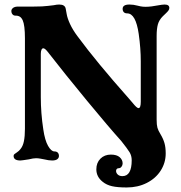

<svg xmlns="http://www.w3.org/2000/svg" viewBox="-20 -698 797 847"><path d="M40 -10Q40 -15 43.5 -18Q47 -21 55.5 -26.5Q64 -32 70 -40Q81 -53 85.5 -75Q90 -97 90 -130V-529Q90 -587 80 -609Q71 -629 50 -629H48Q40 -629 35 -635Q30 -641 30 -649Q30 -657 37.5 -663Q45 -669 60 -669H129Q170 -669 191.5 -672Q213 -675 217 -675Q231 -678 241 -678Q267 -678 270 -659Q271 -656 274 -637Q277 -618 289 -592Q301 -566 322 -538Q406 -424 548 -264Q559 -251 566 -243Q574 -233 580.5 -227Q587 -221 591 -221Q601 -221 601 -249V-428Q601 -484 592 -548Q579 -639 541 -639Q531 -639 526 -644.5Q521 -650 521 -659Q521 -678 551 -678Q569 -678 587 -673Q590 -672 600 -670Q610 -668 622 -668Q646 -668 681 -675Q687 -676 693.5 -677Q700 -678 706 -678Q727 -678 727 -663Q727 -657 723 -651.5Q719 -646 711.5 -639Q704 -632 698 -626Q682 -610 676.5 -590.5Q671 -571 671 -539V-170Q671 -147 674.5 -134.5Q678 -122 688 -106Q700 -86 705.5 -67Q711 -48 711 -21Q711 20 689 54.5Q667 89 627.5 109Q588 129 539 129Q499 129 474.5 123.5Q450 118 433 104Q405 82 405 49Q405 20 423 2Q441 -16 469 -16Q495 -16 508 -4.5Q521 7 521 23Q521 31 516 37.5Q511 44 504 44Q498 44 495 47.5Q492 51 492 56Q492 65 499.5 72Q507 79 520 79Q561 79 561 9Q561 -11 551.5 -26.5Q542 -42 515 -76Q460 -137 363.5 -254Q267 -371 190 -470Q178 -485 171 -485Q166 -485 163 -478.5Q160 -472 160 -460V-270Q160 -199 171 -127Q178 -79 192 -54.5Q206 -30 220 -30Q230 -30 235 -24.5Q240 -19 240 -10Q240 -1 232.5 4.5Q225 10 210 10Q195 10 175 5Q170 4 159 2Q148 0 139 0Q127 0 107 5Q75 10 70 10Q40 10 40 -10Z"/></svg>

Font: Raigarh
Style: Bold
Weight: 700
Designer: jaikishan Patel
Foundry: MagicType
Version: Version 1.000